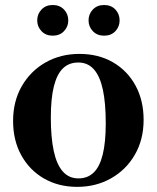

<svg xmlns="http://www.w3.org/2000/svg" viewBox="-20 -716 610 748"><path d="M285.5 -21Q321.5 -21 345 -43.8Q368.5 -66.5 380.2 -114Q392 -161.5 392 -236Q392 -314 380.8 -366.5Q369.5 -419 345.8 -445.8Q322 -472.5 285 -472.5Q249 -472.5 225.5 -450Q202 -427.5 190 -380Q178 -332.5 178 -258Q178 -180 189.5 -127.2Q201 -74.5 224.8 -47.8Q248.5 -21 285.5 -21ZM281 12Q208 12 151.5 -20.5Q95 -53 63 -111Q31 -169 31 -245Q31 -321.5 65 -380.5Q99 -439.5 157.5 -472.8Q216 -506 289.5 -506Q363.5 -506 419.8 -473.5Q476 -441 507.8 -383Q539.5 -325 539.5 -249Q539.5 -172 505.2 -113Q471 -54 412.2 -21Q353.5 12 281 12ZM185.5 -577Q158.5 -577 141.8 -594.5Q125 -612 125 -636.5Q125 -661.5 141.8 -679Q158.5 -696.5 185.5 -696.5Q212.5 -696.5 229.2 -679Q246 -661.5 246 -636.5Q246 -612 229.2 -594.5Q212.5 -577 185.5 -577ZM385.5 -577Q358.5 -577 341.8 -594.5Q325 -612 325 -636.5Q325 -661.5 341.8 -679Q358.5 -696.5 385.5 -696.5Q413 -696.5 429.5 -679Q446 -661.5 446 -636.5Q446 -612 429.5 -594.5Q413 -577 385.5 -577Z"/></svg>

Font: Newsreader 60pt SemiBold
Style: Regular
Weight: 600
Designer: Hugues Gentile
Foundry: Production Type
Version: Version 1.003